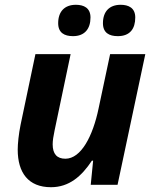

<svg xmlns="http://www.w3.org/2000/svg" viewBox="-20 -772 644 802"><path d="M193 10C269 10 321 -36 364 -101H369L359 0H471L587 -546H440L392 -320C368 -204 319 -109 253 -109C218 -109 200 -129 200 -169C200 -184 203 -204 208 -227L275 -546H128L66 -251C58 -212 54 -171 54 -147C54 -51 98 10 193 10ZM472 -621C523 -621 545 -652 545 -699C545 -739 517 -752 484 -752C437 -752 410 -724 410 -675C410 -635 436 -621 472 -621ZM285 -621C334 -621 358 -652 358 -699C358 -739 330 -752 297 -752C250 -752 223 -724 223 -675C223 -635 249 -621 285 -621Z"/></svg>

Font: BC Sans
Style: Bold Italic
Weight: 700
Italic angle: -12°
Designer: Monotype Design Team
Province of B.C.
Foundry: Monotype Imaging Inc.
Version: Version 2.000;GOOG;noto-source:20170915:90ef993387c0